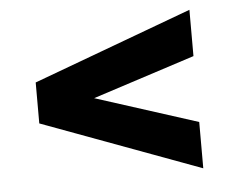

<svg xmlns="http://www.w3.org/2000/svg" viewBox="-40 -610 654 537"><g transform="rotate(-5 287.0 -341.5)"><path d="M510 -249V-119L64 -284V-399L510 -564V-434L223 -341Z"/></g></svg>

Font: Montagu Slab
Style: Bold
Weight: 700
Designer: Florian Karsten
Foundry: Florian Karsten
Version: Version 1.000